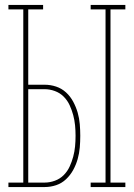

<svg xmlns="http://www.w3.org/2000/svg" viewBox="-20 -755 540 775"><path d="M346 0V-18H406V-717H346V-735H486V-717H426V-18H486V0ZM14 0V-18H74V-717H14V-735H154V-717H94V-413H160Q184 -413 206.5 -405.5Q229 -398 246.5 -382Q264 -366 275.5 -344.5Q287 -323 293.5 -300.5Q300 -278 302 -254Q304 -230 304 -207Q304 -183 302 -159.5Q300 -136 293.5 -113Q287 -90 275.5 -69Q264 -48 246.5 -31.5Q229 -15 206.5 -7.5Q184 0 160 0ZM94 -18H160Q181 -18 201.5 -25.5Q222 -33 237 -48Q252 -63 261 -82.5Q270 -102 275.5 -122.5Q281 -143 283 -164Q285 -185 285 -207Q285 -228 283 -249Q281 -270 275.5 -290.5Q270 -311 261 -330.5Q252 -350 237 -365Q222 -380 201.5 -387.5Q181 -395 160 -395H94Z"/></svg>

Font: Iosevka Curly Slab Thin
Style: Regular
Weight: 100
Monospace: yes
Designer: Belleve Invis
Foundry: Belleve Invis
Version: Version 22.1.2; ttfautohint (v1.8.4)